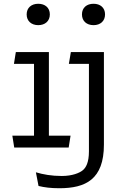

<svg xmlns="http://www.w3.org/2000/svg" viewBox="-20 -783 660 1019"><path d="M64 -506.5 54 -444H160.5V-63H45.5L55.5 0H344.5L354.5 -63H239.5V-506.5ZM121.5 -706.5C121.5 -671 147 -649.5 183 -649.5C219 -649.5 244.5 -671 244.5 -706.5C244.5 -742 219 -763 183 -763C147 -763 121.5 -742 121.5 -706.5ZM170.5 131.5 184.5 204C215.5 211.5 248.5 216 295 216C434 216 531.5 169.5 531.5 -15.5V-506.5H356L345.5 -444H452V20C452 80 436 106.5 420 120C402.5 135 363.5 151 308 151C254 151 209.5 143 170.5 131.5ZM415 -706.5C415 -671 440 -649.5 476.5 -649.5C512.5 -649.5 537.5 -671 537.5 -706.5C537.5 -742 512.5 -763 476.5 -763C440 -763 415 -742 415 -706.5Z"/></svg>

Font: Monaspace Argon Light
Style: Regular
Weight: 300
Designer: Riley Cran & the Lettermatic Team
Foundry: Lettermatic
Version: Version 1.000 (Monaspace Argon)